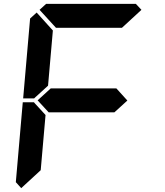

<svg xmlns="http://www.w3.org/2000/svg" viewBox="-20 -1020 856 995"><path d="M583 -562 640 -499 573 -438H232L175 -500L243 -562ZM162 -515 157 -510H100L136 -924L170 -955L254 -862L229 -576ZM90 -45 62 -76 98 -490H156L160 -485L216 -424L191 -138ZM185 -969 219 -1000H684L713 -969L612 -876H270Z"/></svg>

Font: DSEG7 Classic
Style: BoldItalic
Weight: 700
Italic angle: -5°
Designer: Keshikan(Twitter:@keshinomi_88pro)
Version: Version 0.46